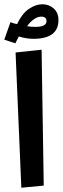

<svg xmlns="http://www.w3.org/2000/svg" viewBox="-36 -875 294 900"><path d="M64 5 37 -629 159 -642 169 -5ZM238 -781Q238 -693 120 -693Q89 -693 52 -704L36 -672L-16 -689L13 -771Q27 -765 44 -762Q67 -811 99 -833Q131 -855 163 -855Q193 -855 215.5 -835.5Q238 -816 238 -781ZM182 -776Q182 -797 157 -797Q140 -797 122 -784Q104 -771 91 -752Q112 -749 130 -749Q182 -749 182 -776Z"/></svg>

Font: FiraGO Medium
Style: Italic
Weight: 500
Italic angle: -8°
Designer: bBox Type GmbH
Foundry: bBox Type GmbH
Version: Version 1.001